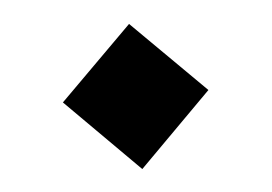

<svg xmlns="http://www.w3.org/2000/svg" viewBox="-31 -388 442 312"><g transform="rotate(-5 189.5 -231.5)"><path d="M189.9 -112.8 70.8 -231.9 189 -349.6 308.1 -231.4Z"/></g></svg>

Font: Vazirmatn UI SemiBold
Style: Regular
Weight: 600
Designer: Saber Rastikerdar
Foundry: Saber Rastikerdar
Version: Version 33.003